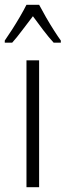

<svg xmlns="http://www.w3.org/2000/svg" viewBox="-43 -851 275 805"><path d="M121 -66H68V-598H121ZM121 -831Q133 -808 150 -778.5Q167 -749 184 -722.5Q201 -696 212 -681V-672H182Q161 -695 138.5 -724.5Q116 -754 95 -783Q74 -756 50.5 -724.5Q27 -693 8 -672H-23V-681Q-9 -701 8 -727.5Q25 -754 41 -781.5Q57 -809 68 -831Z"/></svg>

Font: Noto Sans Malayalam UI ExtraCondensed Light
Style: Regular
Weight: 300
Width: 2
Designer: Jelle Bosma - Monotype Design Team
Foundry: Monotype Imaging Inc.
Version: Version 2.104; ttfautohint (v1.8.4.7-5d5b)